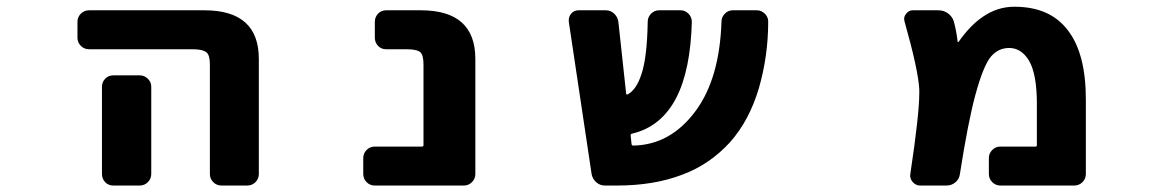

<svg xmlns="http://www.w3.org/2000/svg" viewBox="-20 -580 3540 582"><path d="M651.4 -17.6Q636.7 -17.6 626.5 -27.8Q616.2 -38.1 616.2 -52.7V-384.8Q616.2 -412.1 606.4 -420.9Q594.7 -430.7 564.5 -430.7H250Q235.4 -430.7 225.1 -440.9Q214.8 -451.2 214.8 -465.8V-513.7Q214.8 -528.3 225.1 -538.6Q235.4 -548.8 250 -548.8H599.6Q764.6 -548.8 764.6 -401.4V-52.7Q764.6 -38.1 754.4 -27.8Q744.1 -17.6 729.5 -17.6ZM323.2 -17.6Q308.6 -17.6 298.8 -27.8Q289.1 -38.1 289.1 -52.7V-317.4Q289.1 -331.1 298.8 -341.3Q308.6 -351.6 323.2 -351.6H403.3Q418 -351.6 428.2 -341.3Q438.5 -331.1 438.5 -317.4V-52.7Q438.5 -38.1 428.2 -27.8Q418 -17.6 403.3 -17.6Z M1116.2 -17.6Q1101.6 -17.6 1091.3 -27.8Q1081.1 -38.1 1081.1 -52.7V-100.6Q1081.1 -115.2 1091.3 -125.5Q1101.6 -135.7 1116.2 -135.7H1258.8Q1263.7 -135.7 1263.7 -139.6V-384.8Q1263.7 -413.1 1253.9 -421.9Q1243.2 -430.7 1212.9 -430.7H1150.4Q1135.7 -430.7 1126 -440.9Q1116.2 -451.2 1116.2 -465.8V-513.7Q1116.2 -528.3 1126 -538.6Q1135.7 -548.8 1150.4 -548.8H1255.9Q1420.9 -548.8 1420.9 -401.4V-52.7Q1420.9 -38.1 1410.6 -27.8Q1400.4 -17.6 1385.7 -17.6Z M1813.5 -17.6Q1798.8 -17.6 1787.6 -27.3Q1776.4 -37.1 1773.4 -51.8L1704.1 -514.6Q1704.1 -516.6 1704.1 -519.5Q1704.1 -529.3 1710.9 -538.1Q1719.7 -548.8 1733.4 -548.8H1816.4Q1831.1 -548.8 1841.8 -538.6Q1852.5 -528.3 1854.5 -513.7L1877.9 -296.9Q1878.9 -292 1882.8 -293.9Q1909.2 -308.6 1923.8 -353.5Q1941.4 -403.3 1943.4 -513.7Q1943.4 -528.3 1953.6 -538.6Q1963.9 -548.8 1977.5 -548.8H2043Q2056.6 -548.8 2066.9 -538.6Q2077.1 -528.3 2077.1 -513.7Q2073.2 -368.2 2030.3 -284.2Q1984.4 -195.3 1895.5 -174.8Q1891.6 -173.8 1891.6 -169.9L1894.5 -142.6Q1895.5 -138.7 1899.4 -138.7Q2012.7 -140.6 2088.9 -244.1Q2161.1 -341.8 2167 -513.7Q2167 -528.3 2177.2 -538.6Q2187.5 -548.8 2201.2 -548.8H2274.4Q2288.1 -548.8 2298.8 -538.1Q2308.6 -528.3 2308.6 -514.6Q2308.6 -410.2 2280.3 -312.5Q2251 -213.9 2192.4 -148.4Q2163.1 -116.2 2127 -91.3Q2090.8 -66.4 2048.8 -50.8Q1962.9 -17.6 1850.6 -17.6Z M3012.7 -17.6Q2998 -17.6 2987.8 -27.8Q2977.5 -38.1 2977.5 -52.7V-100.6Q2977.5 -115.2 2987.8 -125.5Q2998 -135.7 3012.7 -135.7H3119.1Q3123 -135.7 3123 -139.6V-265.6Q3123 -354.5 3099.6 -395.5Q3076.2 -434.6 3039.1 -434.6Q3006.8 -434.6 2984.4 -409.2Q2960.9 -381.8 2936.5 -292Q2914.1 -209 2889.6 -51.8Q2887.7 -37.1 2876 -27.3Q2864.3 -17.6 2849.6 -17.6H2769.5Q2755.9 -17.6 2746.6 -28.3Q2737.3 -39.1 2739.3 -51.8Q2766.6 -233.4 2766.6 -297.9Q2766.6 -303.7 2766.6 -308.6Q2763.7 -367.2 2721.7 -515.6Q2720.7 -519.5 2720.7 -522.5Q2720.7 -531.2 2726.6 -538.1Q2734.4 -548.8 2747.1 -548.8H2824.2Q2840.8 -548.8 2853.5 -539.6Q2866.2 -530.3 2871.1 -515.6Q2878.9 -487.3 2882.8 -454.1Q2882.8 -453.1 2884.3 -452.6Q2885.7 -452.1 2885.7 -453.1Q2919.9 -502 2958 -528.3Q3002.9 -559.6 3054.7 -559.6Q3163.1 -559.6 3216.8 -488.3Q3271.5 -418 3271.5 -278.3V-52.7Q3271.5 -38.1 3261.2 -27.8Q3251 -17.6 3236.3 -17.6Z"/></svg>

Font: Rounded-L Mgen+ 1mn bold
Style: Bold
Weight: 700
Designer: [Source Han Sans]
Ryoko NISHIZUKA  (kana & ideographs); Paul D. Hunt (Latin, Greek & Cyrillic); Wenlong ZHANG  (bopomofo
Version: Version 1.059.20150602